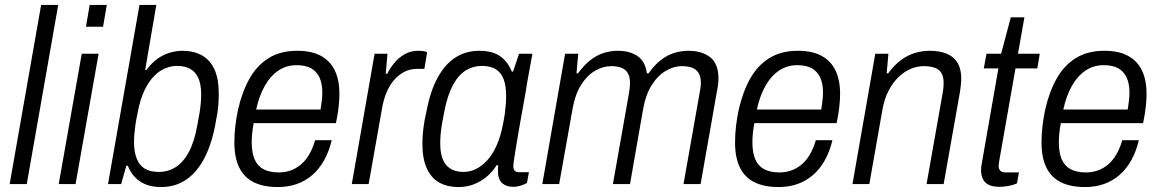

<svg xmlns="http://www.w3.org/2000/svg" viewBox="-20 -743 4679 775"><path d="M19 0 146 -723H215L88 0Z M327 -635 342 -723H411L396 -635ZM217 0 310 -526H378L285 0Z M631 12Q579 12 545.5 -10.5Q512 -33 496 -74H490L469 0H416L543 -723H611L566 -461H572Q591 -488 614.5 -505Q638 -522 664.5 -530Q691 -538 716 -538Q762 -538 795 -519.5Q828 -501 845.5 -463Q863 -425 863 -365Q863 -342 861 -316Q859 -290 853 -262Q838 -170 807.5 -109.5Q777 -49 732.5 -18.5Q688 12 631 12ZM621 -49Q658 -49 688.5 -68Q719 -87 741.5 -128Q764 -169 776 -235Q782 -265 785.5 -287.5Q789 -310 790.5 -328Q792 -346 792 -362Q792 -402 781 -427Q770 -452 748.5 -464.5Q727 -477 694 -477Q671 -477 647.5 -467.5Q624 -458 602.5 -436.5Q581 -415 563.5 -379Q546 -343 536 -290Q530 -263 527 -241.5Q524 -220 522.5 -203Q521 -186 521 -170Q521 -131 531.5 -103.5Q542 -76 564 -62.5Q586 -49 621 -49Z M1102 12Q1043 12 1004 -7.5Q965 -27 945.5 -67Q926 -107 926 -168Q926 -201 930 -235Q934 -269 941 -301Q957 -372 987 -425.5Q1017 -479 1064.5 -508.5Q1112 -538 1180 -538Q1238 -538 1275.5 -517.5Q1313 -497 1331.5 -458.5Q1350 -420 1350 -364Q1350 -338 1346.5 -308.5Q1343 -279 1336 -246H1004Q1000 -225 998 -205.5Q996 -186 996 -169Q996 -126 1008 -99Q1020 -72 1044.5 -59.5Q1069 -47 1105 -47Q1130 -47 1152 -54.5Q1174 -62 1193.5 -78Q1213 -94 1227.5 -118.5Q1242 -143 1252 -177H1319Q1308 -131 1288 -95.5Q1268 -60 1240 -36Q1212 -12 1177.5 0Q1143 12 1102 12ZM1014 -301H1274Q1277 -320 1279 -337Q1281 -354 1281 -369Q1281 -406 1269.5 -430.5Q1258 -455 1235.5 -467.5Q1213 -480 1177 -480Q1136 -480 1103.5 -458Q1071 -436 1048.5 -396Q1026 -356 1014 -301Z M1400 0 1492 -526H1544L1537 -445H1543Q1555 -469 1572.5 -490Q1590 -511 1614 -524.5Q1638 -538 1668 -538Q1680 -538 1690 -536.5Q1700 -535 1704 -532L1693 -465H1663Q1636 -465 1613 -453.5Q1590 -442 1571.5 -421Q1553 -400 1540.5 -370.5Q1528 -341 1522 -305L1468 0Z M1832 12Q1785 12 1752.5 -6.5Q1720 -25 1702.5 -64Q1685 -103 1685 -162Q1685 -193 1689 -225.5Q1693 -258 1701 -291Q1716 -373 1746 -428.5Q1776 -484 1818.5 -511Q1861 -538 1915 -538Q1950 -538 1975 -528.5Q2000 -519 2017.5 -500Q2035 -481 2046 -454H2051L2075 -526H2129L2107 -405Q2103 -376 2095.5 -336Q2088 -296 2080.5 -253Q2073 -210 2066.5 -171.5Q2060 -133 2056 -106.5Q2052 -80 2052 -72Q2052 -60 2057.5 -54Q2063 -48 2076 -48H2115L2107 -4Q2097 1 2082.5 6Q2068 11 2051 11Q2025 11 2009 -2Q1993 -15 1990 -42Q1990 -49 1990 -57.5Q1990 -66 1991 -75L1985 -77Q1959 -35 1918.5 -11.5Q1878 12 1832 12ZM1852 -49Q1876 -49 1899.5 -60Q1923 -71 1945 -94Q1967 -117 1984 -154.5Q2001 -192 2011 -245Q2016 -271 2018.5 -290.5Q2021 -310 2022 -326Q2023 -342 2023 -356Q2023 -396 2013 -423Q2003 -450 1981.5 -463.5Q1960 -477 1925 -477Q1890 -477 1860.5 -459Q1831 -441 1809 -401Q1787 -361 1774 -296Q1768 -266 1764 -242.5Q1760 -219 1758.5 -200Q1757 -181 1757 -164Q1757 -105 1781 -77Q1805 -49 1852 -49Z M2169 0 2261 -526H2314L2307 -447H2313Q2338 -481 2364 -501Q2390 -521 2417.5 -529.5Q2445 -538 2474 -538Q2522 -538 2553.5 -516.5Q2585 -495 2591 -447H2598Q2622 -481 2648 -501Q2674 -521 2702 -529.5Q2730 -538 2759 -538Q2813 -538 2846.5 -512Q2880 -486 2880 -427Q2880 -415 2878.5 -402Q2877 -389 2874 -375L2808 0H2739L2804 -368Q2806 -379 2807.5 -389Q2809 -399 2809 -408Q2809 -434 2799.5 -449Q2790 -464 2772.5 -470Q2755 -476 2732 -476Q2699 -476 2666.5 -456.5Q2634 -437 2610 -398.5Q2586 -360 2576 -303L2523 0H2454L2519 -368Q2521 -379 2522 -389.5Q2523 -400 2523 -408Q2523 -434 2513.5 -449Q2504 -464 2487 -470Q2470 -476 2447 -476Q2414 -476 2381.5 -457Q2349 -438 2325 -399.5Q2301 -361 2291 -303L2237 0Z M3123 12Q3064 12 3025 -7.5Q2986 -27 2966.5 -67Q2947 -107 2947 -168Q2947 -201 2951 -235Q2955 -269 2962 -301Q2978 -372 3008 -425.5Q3038 -479 3085.5 -508.5Q3133 -538 3201 -538Q3259 -538 3296.5 -517.5Q3334 -497 3352.5 -458.5Q3371 -420 3371 -364Q3371 -338 3367.5 -308.5Q3364 -279 3357 -246H3025Q3021 -225 3019 -205.5Q3017 -186 3017 -169Q3017 -126 3029 -99Q3041 -72 3065.5 -59.5Q3090 -47 3126 -47Q3151 -47 3173 -54.5Q3195 -62 3214.5 -78Q3234 -94 3248.5 -118.5Q3263 -143 3273 -177H3340Q3329 -131 3309 -95.5Q3289 -60 3261 -36Q3233 -12 3198.5 0Q3164 12 3123 12ZM3035 -301H3295Q3298 -320 3300 -337Q3302 -354 3302 -369Q3302 -406 3290.5 -430.5Q3279 -455 3256.5 -467.5Q3234 -480 3198 -480Q3157 -480 3124.5 -458Q3092 -436 3069.5 -396Q3047 -356 3035 -301Z M3421 0 3513 -526H3566L3559 -447H3565Q3590 -481 3617.5 -501Q3645 -521 3674 -529.5Q3703 -538 3733 -538Q3771 -538 3799.5 -527Q3828 -516 3844 -491Q3860 -466 3860 -426Q3860 -414 3858.5 -400.5Q3857 -387 3855 -373L3789 0H3720L3785 -367Q3787 -378 3788 -388.5Q3789 -399 3789 -407Q3789 -434 3779.5 -449Q3770 -464 3751.5 -470Q3733 -476 3708 -476Q3682 -476 3656 -465Q3630 -454 3607 -432Q3584 -410 3567 -377.5Q3550 -345 3542 -301L3489 0Z M4014 11Q3986 11 3970 2.5Q3954 -6 3947 -21Q3940 -36 3940 -57Q3940 -65 3941.5 -74.5Q3943 -84 3945 -95L4010 -467H3951L3962 -526H4021L4060 -673H4115L4089 -526H4177L4167 -467H4079L4015 -103Q4014 -96 4012.5 -87.5Q4011 -79 4011 -74Q4011 -60 4018 -53.5Q4025 -47 4041 -47H4093L4085 -3Q4075 2 4062.5 5Q4050 8 4037.5 9.5Q4025 11 4014 11Z M4360 12Q4301 12 4262 -7.5Q4223 -27 4203.5 -67Q4184 -107 4184 -168Q4184 -201 4188 -235Q4192 -269 4199 -301Q4215 -372 4245 -425.5Q4275 -479 4322.5 -508.5Q4370 -538 4438 -538Q4496 -538 4533.5 -517.5Q4571 -497 4589.5 -458.5Q4608 -420 4608 -364Q4608 -338 4604.5 -308.5Q4601 -279 4594 -246H4262Q4258 -225 4256 -205.5Q4254 -186 4254 -169Q4254 -126 4266 -99Q4278 -72 4302.5 -59.5Q4327 -47 4363 -47Q4388 -47 4410 -54.5Q4432 -62 4451.5 -78Q4471 -94 4485.5 -118.5Q4500 -143 4510 -177H4577Q4566 -131 4546 -95.5Q4526 -60 4498 -36Q4470 -12 4435.5 0Q4401 12 4360 12ZM4272 -301H4532Q4535 -320 4537 -337Q4539 -354 4539 -369Q4539 -406 4527.5 -430.5Q4516 -455 4493.5 -467.5Q4471 -480 4435 -480Q4394 -480 4361.5 -458Q4329 -436 4306.5 -396Q4284 -356 4272 -301Z"/></svg>

Font: Archivo SemiCondensed Light
Style: Italic
Weight: 300
Width: 4
Italic angle: -10°
Designer: Hector Gatti
Foundry: Omnibus-Type
Version: Version 2.001